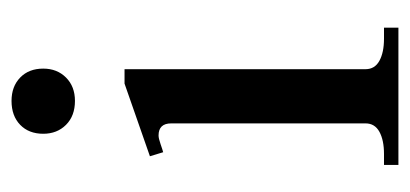

<svg xmlns="http://www.w3.org/2000/svg" viewBox="-209 -502 711 333"><g transform="rotate(-90 146.5 -335.5)"><path d="M81 -616Q81 -641 96.5 -656Q112 -671 138 -671Q163 -671 178.5 -656Q194 -641 194 -616Q194 -592 178.5 -576.5Q163 -561 138 -561Q112 -561 96.5 -576.5Q81 -592 81 -616ZM27 -25H46Q70 -25 84.5 -33Q99 -41 99 -57V-394Q99 -416 78 -416Q73 -416 63 -412.5Q53 -409 49 -408L42 -431L168 -475H193V-57Q193 -41 207.5 -33Q222 -25 246 -25H265V0H27Z"/></g></svg>

Font: TavirajRegular
Style: Regular
Weight: 400
Designer: Katatrad Team
Foundry: CadsonDemak
Version: Version 1.001